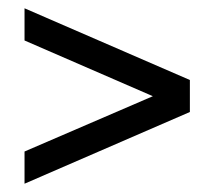

<svg xmlns="http://www.w3.org/2000/svg" viewBox="-20 -482 479 461"><path d="M38.9 -40.9V-118.2L347 -251L38.9 -384.8V-462.1L435.9 -289.9V-213.1Z"/></svg>

Font: Myanmar KatKuu
Style: Regular
Weight: 400
Designer: Khon Soe Zaw Thu
Foundry: MPUA
Version: Version 1.00 September 13, 2016, initial release